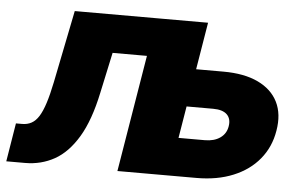

<svg xmlns="http://www.w3.org/2000/svg" viewBox="-67 -591 1035 653"><g transform="rotate(5 450.5 -264.5)"><path d="M-24.4 0 -2.9 -131.3H18.1Q36.1 -131.3 50 -138.9Q64 -146.5 75 -163.8Q85.9 -181.2 95.2 -210.2Q104.5 -239.3 113.3 -282.2L163.1 -529.3H612.3L524.4 0H355L420.9 -398.9H303.7L273.9 -260.3Q253.9 -165 219.7 -107.9Q185.5 -50.8 140.1 -25.4Q94.7 0 39.6 0ZM525.9 -368.2H684.6Q755.9 -368.2 803.2 -345.7Q850.6 -323.2 871.1 -282Q891.6 -240.7 881.8 -183.6Q872.6 -127.4 838.6 -86.2Q804.7 -44.9 750.2 -22.5Q695.8 0 624.5 0H361.3L449.2 -529.3H618.2L552.2 -130.4H642.1Q673.8 -130.4 694.3 -144.8Q714.8 -159.2 718.8 -184.6Q723.1 -210.4 708.3 -224.9Q693.4 -239.3 661.1 -239.3H504.4Z"/></g></svg>

Font: Inter 24pt ExtraBold
Style: Italic
Weight: 800
Italic angle: -9.3988°
Designer: Rasmus Andersson
Foundry: rsms
Version: Version 4.001;git-66647c0bb